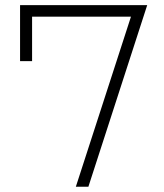

<svg xmlns="http://www.w3.org/2000/svg" viewBox="-20 -713 626 733"><path d="M269.5 0 480 -649.4H102.5V-479.5H56.6V-693.4H542L317.4 0Z"/></svg>

Font: Cascadia Mono ExtraLight
Style: Regular
Weight: 200
Monospace: yes
Designer: Aaron Bell
Foundry: Saja Typeworks
Version: Version 2404.023; ttfautohint (v1.8.4)